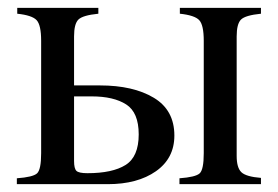

<svg xmlns="http://www.w3.org/2000/svg" viewBox="-20 -470 710 490"><path d="M646 0H438V-15Q479 -18 489.5 -27.5Q500 -37 500 -79V-366Q500 -406 488.5 -418.5Q477 -431 439 -435V-450H646V-435Q606 -431 595 -420Q584 -409 584 -377V-72Q584 -42 596 -30.5Q608 -19 646 -16ZM169 -252H235Q320 -252 372.5 -220.5Q425 -189 425 -124Q425 -66 378 -33Q331 0 255 0H23V-15Q64 -18 74.5 -27.5Q85 -37 85 -79V-366Q85 -406 73.5 -418.5Q62 -431 24 -435V-450H231V-435Q191 -431 180 -420Q169 -409 169 -377ZM169 -224V-59Q169 -40 175 -34Q181 -28 203 -28Q267 -28 300.5 -49Q334 -70 334 -127Q334 -183 302 -203.5Q270 -224 214 -224Z"/></svg>

Font: STIX MathJax Alphabets
Style: Regular
Weight: 400
Designer: MicroPress Inc., with final additions and corrections provided by Coen Hoffman, Elsevier (retired)
Version: Version 1.1.1